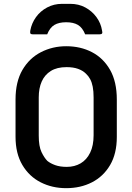

<svg xmlns="http://www.w3.org/2000/svg" viewBox="-20 -961 690 1001"><path d="M325 -720Q400 -720 459.5 -689Q519 -658 554 -596.5Q589 -535 589 -442V-247Q589 -160 554 -100.5Q519 -41 459.5 -10.5Q400 20 325 20Q252 20 192 -10.5Q132 -41 96.5 -101Q61 -161 61 -248V-442Q61 -535 97 -596.5Q133 -658 193.5 -689Q254 -720 325 -720ZM182 -254Q182 -198 196.5 -168Q211 -138 227 -122Q243 -109 268 -100Q293 -91 328 -91Q369 -91 400.5 -109.5Q432 -128 450 -165Q468 -202 468 -256V-453Q468 -485 463.5 -508.5Q459 -532 450 -548.5Q441 -565 428 -577Q412 -593 387 -602Q362 -611 327 -611Q277 -611 245 -591Q213 -571 197.5 -536Q182 -501 182 -453ZM226 -782Q207 -782 188 -782Q169 -782 151 -782Q141 -782 138.5 -786.5Q136 -791 138 -802Q145 -840 167.5 -871.5Q190 -903 225.5 -922Q261 -941 304 -941H346Q390 -941 425 -922Q460 -903 483 -871.5Q506 -840 512 -802Q515 -791 512 -786.5Q509 -782 499 -782Q481 -782 462 -782Q443 -782 424 -782Q410 -817 386.5 -831Q363 -845 325 -845Q287 -845 263.5 -831Q240 -817 226 -782Z"/></svg>

Font: Recursive SemiBold
Style: Regular
Weight: 600
Version: Version 1.085